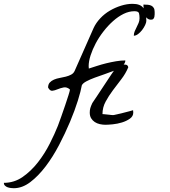

<svg xmlns="http://www.w3.org/2000/svg" viewBox="-243 -658 898 1017"><path d="M516.6 -633.8Q529.3 -633.8 540 -632.8Q550.8 -631.8 558.6 -627.9Q566.4 -624 571.3 -616.2Q576.2 -608.4 576.2 -594.7V-582Q576.2 -575.2 574.7 -568.8Q573.2 -562.5 569.3 -558.1Q565.4 -553.7 556.6 -553.7Q543 -553.7 534.2 -563.5L531.2 -566.4Q532.2 -557.6 532.2 -547.9Q532.2 -539.1 525.9 -525.4Q519.5 -511.7 509.8 -499Q500 -486.3 488.3 -477.5Q476.6 -468.8 465.8 -468.8Q465.8 -481.4 470.7 -492.7Q475.6 -503.9 481 -514.6Q486.3 -525.4 491.2 -536.6Q496.1 -547.9 496.1 -561.5Q496.1 -577.1 493.2 -587.9Q490.2 -598.6 468.8 -598.6Q440.4 -598.6 411.6 -584.5Q382.8 -570.3 356 -546.4Q329.1 -522.5 305.2 -491.7Q281.2 -460.9 264.2 -428.7Q247.1 -396.5 236.8 -364.7Q226.6 -333 226.6 -307.6Q226.6 -305.7 227.1 -301.3Q227.5 -296.9 227.5 -294.9Q246.1 -300.8 270 -308.6Q293.9 -316.4 319.8 -322.8Q345.7 -329.1 371.6 -333.5Q397.5 -337.9 420.9 -337.9Q420.9 -326.2 412.1 -316.4L422.9 -315.4Q433.6 -314.5 436.5 -301.8Q422.9 -268.6 399.9 -238.8Q377 -209 355 -179.7Q333 -150.4 316.4 -119.6Q299.8 -88.9 299.8 -53.7Q303.7 -53.7 312 -52.7Q320.3 -51.8 330.1 -50.8Q339.8 -49.8 348.1 -48.8Q356.4 -47.9 360.4 -48.8Q366.2 -49.8 380.4 -53.2Q394.5 -56.6 410.6 -60.5Q426.8 -64.5 441.4 -68.4Q456.1 -72.3 461.9 -74.2Q461.9 -72.3 462.4 -67.9Q462.9 -63.5 462.9 -61.5Q462.9 -42 444.8 -29.3Q426.8 -16.6 402.8 -9.3Q378.9 -2 354 0.5Q329.1 2.9 315.4 2.9Q300.8 2.9 285.6 -0.5Q270.5 -3.9 258.8 -11.7Q247.1 -19.5 239.7 -31.7Q232.4 -43.9 232.4 -61.5Q232.4 -75.2 235.4 -85.4Q238.3 -95.7 246.1 -112.3Q252.9 -122.1 271 -149.4Q289.1 -176.8 309.1 -207Q329.1 -237.3 346.7 -263.7Q354.5 -275.4 360.4 -283.2Q337.9 -274.4 312.5 -265.6Q284.2 -255.9 258.8 -246.6Q233.4 -237.3 214.4 -227.1Q195.3 -216.8 190.4 -206.1Q185.5 -176.8 169.4 -125Q153.3 -73.2 127.9 -12.7Q102.5 47.9 69.8 110.4Q37.1 172.9 -1.5 223.6Q-40 274.4 -82.5 306.6Q-125 338.9 -169.9 338.9Q-175.8 338.9 -185.1 337.9Q-194.3 336.9 -202.6 334Q-210.9 331.1 -216.8 325.2Q-222.7 319.3 -222.7 310.5Q-168 310.5 -123 279.3Q-78.1 248 -42 201.7Q-5.9 155.3 20.5 103Q46.9 50.8 63.5 8.8Q70.3 -8.8 81.1 -39.6Q91.8 -70.3 102.1 -100.1Q112.3 -129.9 119.6 -153.3Q127 -176.8 127 -180.7V-184.6Q110.4 -198.2 93.8 -194.8Q77.1 -191.4 62 -185.1Q46.9 -178.7 34.2 -177.2Q21.5 -175.8 11.7 -194.3Q11.7 -210.9 20.5 -220.7Q29.3 -230.5 43 -236.3Q56.6 -242.2 73.2 -245.1Q89.8 -248 105.5 -252Q121.1 -255.9 133.8 -262.7Q146.5 -269.5 152.3 -282.2L252.9 -509.8Q265.6 -537.1 288.1 -561Q310.5 -585 338.9 -601.6Q367.2 -618.2 398.4 -627.9Q429.7 -637.7 459 -637.7Q501 -637.7 516.6 -615.2L517.6 -614.3Q516.6 -627 516.6 -633.8Z"/></svg>

Font: La Belle Aurore
Style: Regular
Weight: 400
Version: Version 1.001 2001